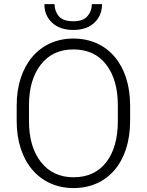

<svg xmlns="http://www.w3.org/2000/svg" viewBox="-20 -909 717 938"><path d="M615.7 -393.6C615.7 -592.8 505.9 -720.7 338.4 -720.7C173.3 -720.7 61.5 -591.8 61.5 -393.6V-317.9C61.5 -118.2 173.8 9.8 339.4 9.8C506.8 9.8 615.7 -118.2 615.7 -317.9ZM555.7 -317.9C555.7 -233.4 537.1 -166.5 499.5 -117.2C461.9 -67.9 408.2 -43 339.4 -43C272 -43 218.8 -67.9 180.2 -117.2C141.1 -166.5 121.6 -233.4 121.6 -317.9V-394.5C121.6 -478 141.1 -544.4 179.7 -593.8C218.3 -643.1 271 -667.5 338.4 -667.5C407.2 -667.5 460.4 -643.1 498.5 -593.8C536.6 -544.4 555.7 -478 555.7 -394.5ZM428.7 -888.7C428.7 -866.7 421.9 -847.2 407.7 -830.6C393.6 -813.5 370.6 -805.2 337.9 -805.2C304.2 -805.2 280.8 -813.5 267.1 -830.1C253.4 -846.7 246.6 -866.2 246.6 -888.7H196.8C196.8 -851.6 209.5 -821.3 234.9 -797.9C259.8 -774.4 294.4 -762.7 337.9 -762.7C381.3 -762.7 416 -774.4 440.9 -797.9C465.8 -821.3 478.5 -851.6 478.5 -888.7Z"/></svg>

Font: Vazirmatn ExtraLight
Style: Regular
Weight: 200
Designer: Saber Rastikerdar
Foundry: Saber Rastikerdar
Version: Version 33.003